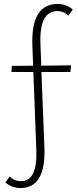

<svg xmlns="http://www.w3.org/2000/svg" viewBox="-20 -731 396 973"><path d="M185 -508 189 -398 340 -400 337 -366H190L205 17Q213 222 83 222Q42 222 7 194L29 164Q55 187 84 187Q171 189 164 27L149 -366H38L40 -397L148 -398L144 -498Q136 -711 272 -711Q314 -711 349 -683L327 -652Q301 -675 272 -675Q178 -675 185 -508Z"/></svg>

Font: EauTestSC Light
Style: Regular
Weight: 300
Designer: Christian Thalmann (Catharsis Fonts)
Version: Version 0.001;PS 000.001;hotconv 1.0.88;makeotf.lib2.5.64775